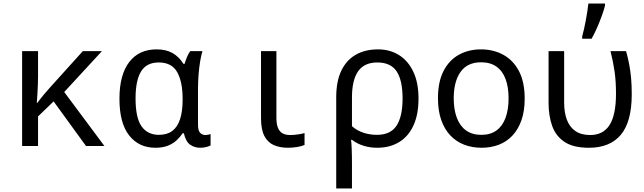

<svg xmlns="http://www.w3.org/2000/svg" viewBox="-20 -825 3640 1085"><path d="M105 0V-536H195V-394Q195 -373 194 -347Q193 -321 191.5 -294Q190 -267 188 -243H190Q209 -268 226 -288.5Q243 -309 263 -331L448 -536H556L343 -305L570 0H466L283 -252L195 -167V0Z M858 10Q765 10 710 -59.5Q655 -129 655 -267Q655 -402 710 -474Q765 -546 865 -546Q918 -546 954.5 -525.5Q991 -505 1017 -464H1023Q1028 -481 1036 -501Q1044 -521 1055 -536H1124Q1117 -514 1111 -478Q1105 -442 1102 -402Q1099 -362 1099 -326V-118Q1099 -87 1111 -74.5Q1123 -62 1140 -62Q1148 -62 1157 -64Q1166 -66 1170 -67V-3Q1163 1 1147 5.5Q1131 10 1111 10Q1080 10 1055 -7Q1030 -24 1019 -72H1012Q999 -52 979 -33Q959 -14 929.5 -2Q900 10 858 10ZM878 -63Q924 -63 953.5 -85Q983 -107 997.5 -151.5Q1012 -196 1012 -261V-267Q1012 -362 981.5 -417Q951 -472 877 -472Q808 -472 777 -421Q746 -370 746 -269Q746 -159 780 -111Q814 -63 878 -63Z M1607 10Q1563 10 1528.5 -4.5Q1494 -19 1474.5 -55.5Q1455 -92 1455 -157V-536H1542V-158Q1542 -126 1550 -104.5Q1558 -83 1575 -72.5Q1592 -62 1619 -62Q1641 -62 1664.5 -65.5Q1688 -69 1701 -73V-6Q1687 1 1660 5.5Q1633 10 1607 10Z M1880 -275Q1880 -366 1909 -426Q1938 -486 1991 -516Q2044 -546 2116 -546Q2183 -546 2234.5 -514Q2286 -482 2315.5 -420Q2345 -358 2345 -268Q2345 -178 2316.5 -116Q2288 -54 2235.5 -22Q2183 10 2111 10Q2071 10 2034 -1.5Q1997 -13 1969 -35H1964Q1966 -19 1967.5 17Q1969 53 1969 98V240H1880ZM2110 -63Q2187 -63 2221 -115Q2255 -167 2255 -268Q2255 -371 2221.5 -421.5Q2188 -472 2112 -472Q2039 -472 2004 -422.5Q1969 -373 1969 -274V-112Q1997 -87 2033.5 -75Q2070 -63 2110 -63Z M2701 10Q2649 10 2604 -7Q2559 -24 2525.5 -59Q2492 -94 2473.5 -146.5Q2455 -199 2455 -270Q2455 -363 2486.5 -424Q2518 -485 2573 -515.5Q2628 -546 2698 -546Q2768 -546 2824 -515.5Q2880 -485 2912.5 -423.5Q2945 -362 2945 -267Q2945 -197 2926.5 -145Q2908 -93 2875.5 -58.5Q2843 -24 2798.5 -7Q2754 10 2701 10ZM2700 -63Q2752 -63 2786 -88Q2820 -113 2837 -159.5Q2854 -206 2854 -269Q2854 -333 2837 -378.5Q2820 -424 2785.5 -448.5Q2751 -473 2699 -473Q2621 -473 2582.5 -418.5Q2544 -364 2544 -269Q2544 -206 2561.5 -159.5Q2579 -113 2613.5 -88Q2648 -63 2700 -63Z M3308 10Q3219 10 3169.5 -23.5Q3120 -57 3100 -114.5Q3080 -172 3080 -243V-536H3168V-246Q3168 -189 3183.5 -148Q3199 -107 3231.5 -84.5Q3264 -62 3315 -62Q3389 -62 3425 -119Q3461 -176 3461 -296Q3461 -366 3453 -421Q3445 -476 3430 -536H3518Q3529 -497 3536 -459.5Q3543 -422 3546.5 -382Q3550 -342 3550 -292Q3550 -137 3488.5 -63.5Q3427 10 3308 10ZM3270 -620Q3275 -638 3280.5 -661.5Q3286 -685 3290.5 -710.5Q3295 -736 3299 -760.5Q3303 -785 3305 -805H3399V-794Q3394 -772 3382 -738.5Q3370 -705 3354.5 -669.5Q3339 -634 3323 -606H3270Z"/></svg>

Font: Noto Sans Mono
Style: Regular
Weight: 400
Designer: Monotype Design Team
Foundry: Monotype Imaging Inc.
Version: Version 2.014